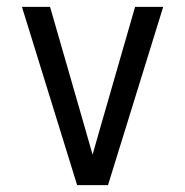

<svg xmlns="http://www.w3.org/2000/svg" viewBox="-20 -540 540 560"><path d="M205 0 44 -520H126L226 -173Q232 -152 238 -131Q244 -110 250 -89Q256 -110 262 -131Q268 -152 274 -173L374 -520H456L295 0Z"/></svg>

Font: Moesevka
Style: Regular
Weight: 400
Monospace: yes
Designer: Belleve Invis
Foundry: Belleve Invis
Version: Version 32.5.0; ttfautohint (v1.8.4)